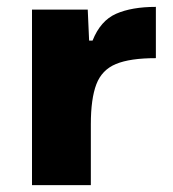

<svg xmlns="http://www.w3.org/2000/svg" viewBox="-20 -538 502 558"><path d="M73 0V-510H235L239 -420H249Q272 -478 317.5 -498Q363 -518 433 -518V-369Q358 -369 317 -352Q276 -335 260 -293Q244 -251 244 -177V0Z"/></svg>

Font: Saira Expanded
Style: Bold
Weight: 700
Width: 7
Designer: Hector Gatti with collaboration of the Omnibus-Type team
Foundry: Omnibus-Type
Version: Version 1.100; ttfautohint (v1.8.3)